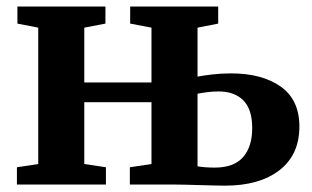

<svg xmlns="http://www.w3.org/2000/svg" viewBox="-20 -567 960 590"><path d="M671.5 3.5Q661.5 3.5 640.2 3Q619 2.5 594 1.8Q569 1 546.2 0.5Q523.5 0 511 0H379V-53L445.5 -63V-253H239V-63L305.5 -53V0H32V-53L97.5 -63V-482L33.5 -494.5V-547H304V-494.5L239 -482V-313.5H445.5V-482L380 -494.5V-547H650.5V-494.5L587 -482V-331.5Q604.5 -335 632 -338.2Q659.5 -341.5 690 -341.5Q785 -341.5 842.5 -301Q900 -260.5 900 -178Q900 -91.5 838.8 -44Q777.5 3.5 671.5 3.5ZM640 -52Q698.5 -52 726.8 -84Q755 -116 755 -173.5Q755 -231 727.8 -258.5Q700.5 -286 652 -286Q634.5 -286 617 -283.8Q599.5 -281.5 587 -279V-56Q609 -52 640 -52Z"/></svg>

Font: Merriweather Text Regular
Style: Bold
Weight: 700
Designer: Eben Sorkin
Foundry: Eben Sorkin
Version: Version 2.100; ttfautohint (v1.7.19-72a1) -l 8 -r 50 -G 200 